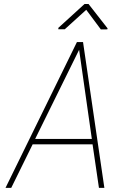

<svg xmlns="http://www.w3.org/2000/svg" viewBox="-20 -916 627 936"><path d="M504.4 -777.8 503.4 -772.9 471.7 -772.5 400.4 -868.2 295.9 -773.4H264.2L264.6 -780.3L392.1 -896.5H411.6ZM431.2 -212.4H139.2L34.7 0H6.8L355 -710.9H384.8L488.8 0H462.4ZM151.4 -238.8H427.7L365.7 -673.3Z"/></svg>

Font: TypoPRO Roboto Mono
Style: Italic
Weight: 250
Designer: Google
Version: Version 2.000986; 2015; ttfautohint (v1.3)